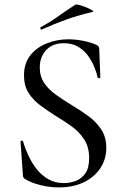

<svg xmlns="http://www.w3.org/2000/svg" viewBox="-20 -808 539 840"><path d="M154 -513Q154 -473 174 -444Q194 -415 226 -392.5Q258 -370 294 -348Q331 -326 365.5 -301Q400 -276 422.5 -242.5Q445 -209 445 -161Q445 -112 419.5 -73Q394 -34 347.5 -11Q301 12 236 12Q210 12 183.5 7.5Q157 3 133 -5Q109 -13 89 -25Q85 -28 82.5 -32Q80 -36 80 -44L70 -187Q69 -192 74.5 -192.5Q80 -193 81 -189Q90 -158 105 -126Q120 -94 141 -67.5Q162 -41 191.5 -24Q221 -7 260 -7Q287 -7 312.5 -17Q338 -27 354 -50.5Q370 -74 370 -116Q370 -164 349 -197Q328 -230 295 -254Q262 -278 225 -300Q190 -322 157.5 -346Q125 -370 105 -401.5Q85 -433 85 -478Q85 -532 113.5 -567Q142 -602 186.5 -619Q231 -636 278 -636Q309 -636 341 -630Q373 -624 399 -613Q408 -609 411 -604.5Q414 -600 414 -595L419 -470Q419 -467 414 -466Q409 -465 407 -469Q404 -486 394 -511.5Q384 -537 367 -561.5Q350 -586 323.5 -602.5Q297 -619 259 -619Q224 -619 201 -604.5Q178 -590 166 -566.5Q154 -543 154 -513ZM163 -679Q159 -677 157 -682.5Q155 -688 158 -689Q202 -713 237.5 -738.5Q273 -764 309 -787Q313 -790 327.5 -786Q342 -782 358 -775.5Q374 -769 383 -763Q392 -757 385 -756Q318 -740 266 -721Q214 -702 163 -679Z"/></svg>

Font: Cormorant Medium
Style: Regular
Weight: 500
Designer: Christian Thalmann (Catharsis Fonts)
Foundry: Catharsis Fonts
Version: Version 4.000